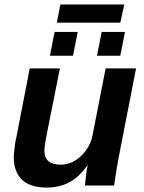

<svg xmlns="http://www.w3.org/2000/svg" viewBox="-20 -836 651 865"><path d="M250 -528 192 -238Q180 -178 180 -157Q180 -94 254 -94Q303 -94 345 -133Q388 -174 398 -232L456 -528H593L512 -113Q505 -75 494 0H363Q363 -2 364 -12Q365 -22 367 -41Q369 -60 371 -72Q373 -84 375 -90H373Q336 -38 292 -14.5Q248 9 191 9Q116 9 79 -26.5Q42 -62 42 -129Q42 -135 43 -146Q44 -157 45.5 -169Q47 -181 48.5 -192Q50 -203 52 -209L114 -528ZM417 -585 438 -692H543L522 -585ZM205 -585 226 -692H330L309 -585ZM522 -734H236L252 -816H540Z"/></svg>

Font: Libra Sans Modern
Style: Bold Italic
Weight: 700
Italic angle: -12°
Foundry: Stefan Peev, Context Ltd
Version: Version 1.000